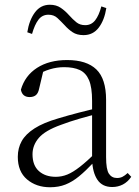

<svg xmlns="http://www.w3.org/2000/svg" viewBox="-20 -775 586 809"><path d="M191 14Q133 14 94 -19Q55 -52 55 -114Q55 -151 71.5 -180.5Q88 -210 125.5 -234Q163 -258 225 -276Q268 -289 312.5 -300.5Q357 -312 397 -321V-297Q357 -287 315.5 -275Q274 -263 237 -249Q170 -225 143.5 -194Q117 -163 117 -125Q117 -78 144 -54Q171 -30 215 -30Q240 -30 263.5 -39.5Q287 -49 316.5 -72Q346 -95 386 -134L392 -89H373Q341 -55 313 -32Q285 -9 256 2.5Q227 14 191 14ZM453 13Q411 13 390.5 -17.5Q370 -48 368 -102V-106V-350Q368 -407 355 -437.5Q342 -468 316 -480Q290 -492 250 -492Q220 -492 190 -483Q160 -474 128 -454L164 -482L145 -402Q141 -382 131 -374Q121 -366 105 -366Q74 -366 68 -397Q85 -456 136 -489Q187 -522 263 -522Q345 -522 386 -482.5Q427 -443 427 -354V-113Q427 -61 439 -43Q451 -25 473 -25Q486 -25 496 -30Q506 -35 518 -46L533 -30Q518 -8 497.5 2.5Q477 13 453 13ZM95 -639Q103 -690 127 -722.5Q151 -755 190 -755Q217 -755 236 -742Q255 -729 270 -712Q287 -693 302 -681Q317 -669 339 -669Q365 -669 381 -689.5Q397 -710 407 -748L428 -741Q420 -690 396 -658.5Q372 -627 332 -627Q304 -627 285.5 -639.5Q267 -652 253 -668Q237 -685 222 -699Q207 -713 184 -713Q158 -713 142 -692Q126 -671 115 -632Z"/></svg>

Font: Noto Serif HK ExtraLight
Style: Regular
Weight: 200
Designer: Ryoko NISHIZUKA 西塚涼子 (kana & ideographs); Frank Grießhammer (Latin, Greek & Cyrillic); Wenlong ZHANG 张文龙 (bopomofo); San
Foundry: Adobe
Version: Version 2.002-H1;hotconv 1.1.0;makeotfexe 2.6.0